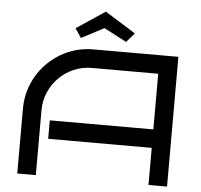

<svg xmlns="http://www.w3.org/2000/svg" viewBox="-59 -970 1083 1032"><g transform="rotate(5 482.0 -454.0)"><path d="M879.9 0H779.8V-200.2H221.2V-299.8H779.8V-600.1H420.9Q369.6 -600.1 324.2 -580.3Q278.8 -560.5 245.1 -526.6Q211.4 -492.7 191.7 -447.3Q171.9 -401.9 171.9 -350.1V0H71.8V-350.1Q71.8 -398.4 84.2 -443.1Q96.7 -487.8 119.4 -526.6Q142.1 -565.4 174.1 -597.4Q206.1 -629.4 244.9 -652.3Q283.7 -675.3 328.1 -687.7Q372.6 -700.2 420.9 -700.2H879.9ZM592.8 -755.4 470.7 -819.3 349.1 -755.4 315.9 -805.2 470.7 -908.2 635.7 -805.2Z"/></g></svg>

Font: Bruno Ace
Style: Regular
Weight: 400
Designer: Astigmatic (AOETI)
Foundry: Astigmatic (AOETI)
Version: Version 1.000